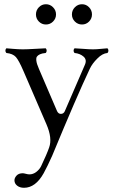

<svg xmlns="http://www.w3.org/2000/svg" viewBox="-20 -641 535 902"><path d="M185.1 172.9Q147 241.2 92.8 241.2Q73.2 241.2 60.5 231.2Q47.9 221.2 47.9 206.1Q47.9 194.8 57.9 183.8Q67.9 172.9 86.9 172.9Q91.3 172.9 101.3 175.5Q111.3 178.2 118.2 178.2Q135.3 178.2 150.1 167Q165 155.8 172.9 140.1Q199.7 84 210.9 51.8Q226.6 8.3 198.2 -57.1L89.8 -308.1Q68.8 -356.9 54.7 -373Q40 -389.2 9.8 -392.1Q5.4 -396.5 5.4 -403.1Q5.4 -409.7 9.8 -414.1Q11.7 -414.1 39.8 -411.6Q67.9 -409.2 86.9 -409.2Q106 -409.2 143.3 -411.4Q180.7 -413.6 194.8 -414.1Q199.2 -409.7 199.2 -403.1Q199.2 -396.5 194.8 -392.1Q177.7 -390.6 167.7 -386Q157.7 -381.3 153.6 -375.2Q149.4 -369.1 150.4 -358.9Q151.4 -348.6 154.3 -339.8Q157.2 -331.1 163.1 -316.9L248 -119.1Q254.4 -105.5 266.6 -106Q278.8 -106.4 284.2 -118.2L378.9 -336.9Q389.2 -360.4 372.6 -375Q356 -389.6 330.1 -392.1Q325.7 -396.5 325.7 -403.1Q325.7 -409.7 330.1 -414.1Q345.7 -413.6 372.6 -411.4Q399.4 -409.2 417 -409.2Q432.1 -409.2 453.9 -411.4Q475.6 -413.6 484.9 -414.1Q489.3 -409.7 489.3 -403.1Q489.3 -396.5 484.9 -392.1Q460.9 -390.1 437.5 -366.2Q413.6 -342.8 401.9 -317.9Q339.8 -186.5 225.1 90.8Q203.1 140.1 185.1 172.9ZM162.6 -539.8Q148.9 -553.7 148.9 -573.2Q148.9 -592.8 162.6 -606.9Q176.3 -621.1 195.8 -621.1Q215.3 -621.1 229.2 -606.9Q243.2 -592.8 243.2 -573.2Q243.2 -553.7 229.2 -539.8Q215.3 -525.9 195.8 -525.9Q176.3 -525.9 162.6 -539.8ZM331.8 -539.8Q317.9 -553.7 317.9 -573.2Q317.9 -592.8 331.8 -606.9Q345.7 -621.1 365.2 -621.1Q384.8 -621.1 398.4 -606.9Q412.1 -592.8 412.1 -573.2Q412.1 -553.7 398.4 -539.8Q384.8 -525.9 365.2 -525.9Q345.7 -525.9 331.8 -539.8Z"/></svg>

Font: Linux Libertine Display G
Style: Regular
Weight: 400
Designer: Philipp H. Poll
Foundry: Philipp H. Poll
Version: Version 5.0.9